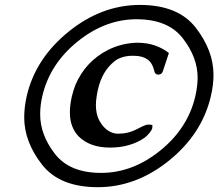

<svg xmlns="http://www.w3.org/2000/svg" viewBox="-20 -739 894 786"><path d="M552.7 -718.8Q709.5 -718.8 781.7 -625.2Q854 -531.7 854 -432.6Q854 -391.1 843.3 -345.7Q807.6 -191.4 672.4 -82Q537.1 27.3 380.4 27.3Q223.6 27.3 151.4 -65.9Q79.1 -159.2 79.1 -258.3Q79.1 -299.8 89.4 -345.7Q125 -499.5 260.5 -609.1Q396 -718.8 552.7 -718.8ZM539.1 -660.2Q410.2 -660.2 296.9 -568.4Q183.6 -476.6 153.3 -345.7Q144.5 -308.1 144.5 -273.9Q144.5 -272 144.5 -270.5Q144.5 -187 204.8 -109.1Q265.1 -31.2 394 -31.2Q522.9 -31.2 636.2 -122.8Q749.5 -214.4 779.8 -345.7Q788.6 -384.8 789.1 -420.4Q789.1 -503.9 728.5 -582Q668 -660.2 539.1 -660.2ZM544.4 -564Q616.7 -564 671.4 -522L646.5 -446.8Q641.6 -433.6 627.9 -433.6H626.5Q614.3 -434.6 611.8 -447.8Q604 -481.9 583 -496.3Q562 -510.7 526.4 -510.7H517.1Q475.1 -508.8 449.7 -488.8Q397.9 -448.7 380.9 -372.1Q377.9 -360.4 376 -346.7Q372.6 -326.2 372.6 -308.6Q372.6 -273.4 385.3 -248Q411.1 -199.2 453.1 -192.4Q460.4 -191.4 467.8 -191.9Q505.9 -191.9 540.8 -210.4Q575.7 -229 585 -229Q594.2 -229 603.5 -227.5Q604.5 -219.7 603 -213.4Q601.6 -207 592.3 -195.3Q583 -183.6 572.3 -175.3Q513.2 -134.8 430.7 -134.8Q348.1 -134.8 301.8 -180.7Q266.1 -218.3 266.1 -278.3Q266.1 -308.1 273.4 -341.3Q278.8 -364.7 288.6 -391.1Q330.1 -487.8 422.4 -534.7Q474.6 -561 535.2 -564Z"/></svg>

Font: Caudex
Style: Bold
Weight: 700
Italic angle: -13°
Version: Version 1.04